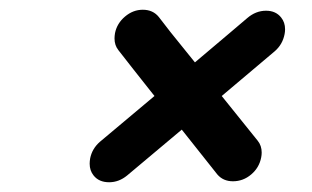

<svg xmlns="http://www.w3.org/2000/svg" viewBox="-20 -514 641 394"><path d="M435 -317 509 -225Q517 -215 517 -201Q517 -196 516 -191Q512 -170 495.5 -156Q479 -142 458 -142Q438 -142 426 -156L353 -248Q302 -205 241 -154Q224 -140 204 -140Q183 -140 172 -154Q164 -164 164 -178Q164 -183 165 -189Q169 -209 185 -223L297 -317Q247 -380 223 -411Q215 -421 215 -435Q215 -440 216 -446Q220 -466 236.5 -480Q253 -494 273 -494Q294 -494 306 -479Q318 -464 330 -448L380 -386L451 -446Q470 -462 487.5 -477Q505 -492 526 -492Q546 -492 557 -478Q565 -468 565 -454Q565 -449 564 -444Q560 -423 544 -409Q508 -379 435 -317Z"/></svg>

Font: Bad Comic
Style: Italic
Weight: 400
Italic angle: -11°
Designer: GGBotNet
Foundry: GGBotNet
Version: 0.95